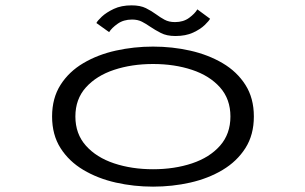

<svg xmlns="http://www.w3.org/2000/svg" viewBox="-20 -686 1140 717"><path d="M551.5 11Q480 11 412.5 -4.2Q345 -19.5 291.2 -51.5Q237.5 -83.5 206 -133Q174.5 -182.5 174.5 -251Q174.5 -319.5 206 -369Q237.5 -418.5 291.2 -450.2Q345 -482 412.5 -497Q480 -512 551.5 -512Q623.5 -512 690.8 -496.8Q758 -481.5 811.5 -450Q865 -418.5 896.5 -369Q928 -319.5 928 -251Q928 -182.5 896.5 -133Q865 -83.5 811.5 -51.5Q758 -19.5 690.8 -4.2Q623.5 11 551.5 11ZM551.5 -54Q631.5 -54 697.2 -76Q763 -98 801.8 -142Q840.5 -186 840.5 -251Q840.5 -316 801.5 -359.8Q762.5 -403.5 697 -425.2Q631.5 -447 551.5 -447Q472 -447 406.2 -425.2Q340.5 -403.5 301 -359.8Q261.5 -316 261.5 -251Q261.5 -186 300.8 -142Q340 -98 406 -76Q472 -54 551.5 -54ZM635 -551.5Q602.5 -551.5 580.8 -562.8Q559 -574 540.5 -586.5Q525.5 -597 510 -605Q494.5 -613 473 -613Q441.5 -613 419.2 -597.2Q397 -581.5 387.5 -566L340 -600Q343.5 -608 360.2 -623.8Q377 -639.5 405 -652.8Q433 -666 471.5 -666Q504 -666 525 -655.5Q546 -645 563 -632.5Q578.5 -621 594.8 -612.2Q611 -603.5 633.5 -603.5Q665 -603.5 686.5 -619.5Q708 -635.5 717 -651L764.5 -616Q760.5 -608 744.5 -592.5Q728.5 -577 701 -564.2Q673.5 -551.5 635 -551.5Z"/></svg>

Font: Trispace Expanded Light
Style: Regular
Weight: 300
Width: 7
Designer: Tyler Finck
Foundry: Etcetera Type Company
Version: Version 1.210; ttfautohint (v1.8.3)